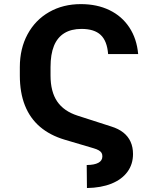

<svg xmlns="http://www.w3.org/2000/svg" viewBox="-20 -737 776 943"><path d="M482.8 30.9Q482.8 20.7 478.8 13.9Q474.8 7.1 465 1.3Q455.1 -4.5 438.2 -9.3L297.7 -50.9Q225.2 -72.5 176.2 -114.5Q127.2 -156.5 102.3 -219.4Q77.4 -282.3 77.4 -366.4V-407.1Q77.4 -498.3 115.3 -568.5Q153.2 -638.8 221.4 -677.8Q289.5 -716.8 377.3 -716.8Q456.6 -716.8 517.7 -687.2Q578.7 -657.7 615.3 -602.2Q651.9 -546.7 658.6 -471.4H511Q506 -536.1 474.4 -565.5Q442.9 -595 380.5 -595Q329.7 -595 295.8 -574Q261.9 -553.1 245 -511.8Q228.2 -470.4 228.2 -407.7V-366.4Q228.2 -286.8 260.8 -238.8Q293.4 -190.8 360.8 -169.1L526.5 -115.7Q562.2 -104.7 585.8 -85.9Q609.4 -67.2 621.3 -40.8Q633.3 -14.4 633.3 19.3Q633.3 69.9 605.8 107.1Q578.3 144.4 527.6 164.9Q476.8 185.4 407 186.5L405.9 73.5Q443.3 73.2 463 62.6Q482.8 52.1 482.8 30.9Z"/></svg>

Font: WEMIX Pretendard Variable
Style: Regular
Weight: 400
Designer: Base glyphs from Inter by Rasmus Andersson; Hangeul glyphs from Noto Sans CJK(Source Han Sans) by Jang Soo-young and Kan
Foundry: Kil Hyung-jin
Version: Version 1.000;Glyphs 3.2 (3208)